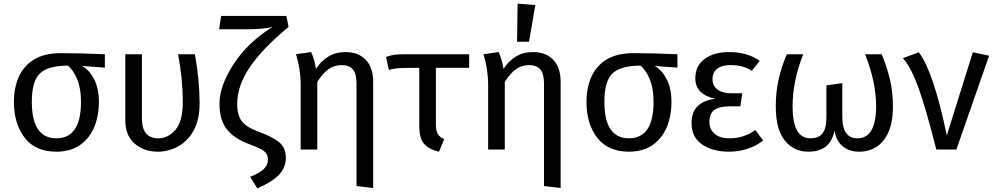

<svg xmlns="http://www.w3.org/2000/svg" viewBox="-20 -827 5501 1062"><path d="M292 12Q176 12 116.5 -65Q57 -142 57 -263Q57 -342 84.5 -403Q112 -464 169.5 -498.5Q227 -533 317 -533Q424 -533 560 -527V-453L434 -462Q474 -440 500.5 -389Q527 -338 527 -264Q527 -185 500.5 -122.5Q474 -60 421.5 -24Q369 12 292 12ZM292 -62Q428 -62 428 -264Q428 -338 407 -388.5Q386 -439 356 -464Q248 -464 202 -422Q156 -380 156 -263Q156 -62 292 -62Z M852 12Q778 12 725.5 -32Q673 -76 673 -163V-527H765V-171Q765 -62 856 -62Q910 -62 950.5 -109Q991 -156 991 -263Q991 -392 965 -527H1058Q1084 -386 1084 -255Q1084 -164 1051 -105Q1018 -46 965 -17Q912 12 852 12Z M1403 215 1364 151Q1414 131 1438 109Q1462 87 1462 55Q1462 27 1442.5 10.5Q1423 -6 1358 -30Q1272 -62 1233 -114Q1194 -166 1194 -253Q1194 -352 1271.5 -471.5Q1349 -591 1487 -678Q1440 -665 1337 -665H1192L1203 -739H1564L1576 -678Q1431 -558 1361.5 -455Q1292 -352 1292 -253Q1292 -190 1318 -156Q1344 -122 1417 -96Q1490 -69 1525.5 -39Q1561 -9 1561 45Q1561 98 1524.5 138Q1488 178 1403 215Z M2044 213 1952 202V-365Q1952 -418 1932 -442.5Q1912 -467 1869 -467Q1828 -467 1796 -443.5Q1764 -420 1735 -374V0H1643V-357Q1643 -445 1617 -527L1701 -539Q1719 -501 1728 -446Q1755 -489 1796 -514Q1837 -539 1891 -539Q1962 -539 2003 -496.5Q2044 -454 2044 -374Z M2408 12Q2349 -2 2324 -33.5Q2299 -65 2299 -129V-452Q2200 -452 2174 -449Q2155 -447 2131 -440L2115 -512Q2139 -521 2161.5 -524Q2184 -527 2222 -527H2575V-452H2391V-141Q2391 -105 2401 -87Q2411 -69 2437 -57Z M3081 213 2989 202V-365Q2989 -418 2969 -442.5Q2949 -467 2906 -467Q2865 -467 2833 -443.5Q2801 -420 2772 -374V0H2680V-357Q2680 -445 2654 -527L2738 -539Q2756 -501 2765 -446Q2792 -489 2833 -514Q2874 -539 2928 -539Q2999 -539 3040 -496.5Q3081 -454 3081 -374ZM2906 -596H2840L2843 -807L2941 -799Z M3459 12Q3343 12 3283.5 -65Q3224 -142 3224 -263Q3224 -342 3251.5 -403Q3279 -464 3336.5 -498.5Q3394 -533 3484 -533Q3591 -533 3727 -527V-453L3601 -462Q3641 -440 3667.5 -389Q3694 -338 3694 -264Q3694 -185 3667.5 -122.5Q3641 -60 3588.5 -24Q3536 12 3459 12ZM3459 -62Q3595 -62 3595 -264Q3595 -338 3574 -388.5Q3553 -439 3523 -464Q3415 -464 3369 -422Q3323 -380 3323 -263Q3323 -62 3459 -62Z M4012 12Q3922 12 3863.5 -28Q3805 -68 3805 -147Q3805 -264 3937 -281Q3826 -303 3826 -395Q3826 -463 3877.5 -501Q3929 -539 4011 -539Q4116 -539 4182 -490L4138 -435Q4093 -467 4020 -467Q3973 -467 3947 -447Q3921 -427 3921 -388Q3921 -353 3948.5 -332Q3976 -311 4025 -311H4086L4075 -239H4019Q3960 -239 3932 -219.5Q3904 -200 3904 -151Q3904 -113 3932 -87.5Q3960 -62 4017 -62Q4095 -62 4158 -108L4201 -50Q4162 -19 4113 -3.5Q4064 12 4012 12Z M4733 12Q4679 12 4642.5 -16.5Q4606 -45 4596 -105Q4584 -46 4548.5 -17Q4513 12 4450 12Q4371 12 4321 -49.5Q4271 -111 4271 -239Q4271 -320 4287 -389Q4303 -458 4332 -527H4423Q4364 -380 4364 -238Q4364 -151 4388 -106.5Q4412 -62 4464 -62Q4507 -62 4529 -88.5Q4551 -115 4551 -181V-355L4639 -367V-181Q4639 -62 4723 -62Q4826 -62 4826 -240Q4826 -373 4765 -527H4857Q4886 -457 4902.5 -388Q4919 -319 4919 -239Q4919 -151 4894 -95.5Q4869 -40 4827 -14Q4785 12 4733 12Z M5270 0H5159Q5101 -229 5059.5 -343.5Q5018 -458 4974 -505L5062 -538Q5143 -433 5217 -78L5361 -538L5451 -519Z"/></svg>

Font: Trujillo
Style: Regular
Weight: 400
Designer: Fira Sans original fonts by bBox Type GmbH, Carrois Corporate GbR, & Edenspiekermann AG / Changes by Cristiano Sobral
Foundry: Fira Sans original fonts by bBox Type GmbH, Carrois Corporate GbR, & Edenspiekermann AG / Changes by Cristiano Sobral
Version: Version 4.301;October 17, 2021;FontCreator 14.0.0.2814 64-bi